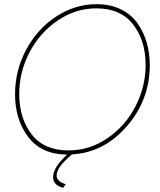

<svg xmlns="http://www.w3.org/2000/svg" viewBox="-20 -735 766 919"><path d="M324 4Q283 40 267 62.5Q251 85 251 106Q251 133 295 147L282 164Q234 151 234 113Q234 67 301 5Q178 4 115 -79.5Q52 -163 52 -284Q52 -398 105.5 -497.5Q159 -597 249 -656Q339 -715 443 -715Q508 -715 558 -690.5Q608 -666 637.5 -624.5Q667 -583 682 -532Q697 -481 697 -424Q697 -257 587 -130.5Q477 -4 324 4ZM72 -285Q72 -169 131.5 -92Q191 -15 308 -15Q409 -15 495 -74Q581 -133 629 -227Q677 -321 677 -424Q677 -540 617.5 -617.5Q558 -695 441 -695Q341 -695 255 -636Q169 -577 120.5 -483Q72 -389 72 -285Z"/></svg>

Font: Raleway-v4020 Thin
Style: Italic
Weight: 250
Italic angle: -12°
Designer: Matt McInerney, Pablo Impallari, Rodrigo Fuenzalida
Foundry: Matt McInerney, Pablo Impallari, Rodrigo Fuenzalida
Version: Version 4.020;PS 004.020;hotconv 1.0.88;makeotf.lib2.5.64775